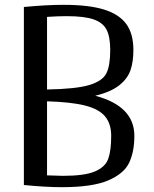

<svg xmlns="http://www.w3.org/2000/svg" viewBox="-20 -774 640 796"><path d="M175 -47V-354Q275 -351 332.5 -336.5Q390 -322 415.5 -291.5Q441 -261 441 -211Q441 -149 428.5 -115Q416 -81 373 -63Q330 -45 241 -45Q223 -45 175 -47ZM256 -707Q330 -707 368.5 -693.5Q407 -680 422 -650.5Q437 -621 437 -567Q437 -502 421 -470Q405 -438 350 -421.5Q295 -405 175 -403V-704Q220 -707 256 -707ZM537 -211Q537 -334 375 -377Q440 -393 474.5 -420.5Q509 -448 521 -483Q533 -518 533 -567Q533 -634 503.5 -674.5Q474 -715 411 -734.5Q348 -754 244 -754Q172 -754 79 -745V-7Q169 2 237 2Q363 2 428.5 -26Q494 -54 515.5 -99.5Q537 -145 537 -211Z"/></svg>

Font: LXGW Marker Gothic
Style: Regular
Weight: 400
Version: Version 1.001